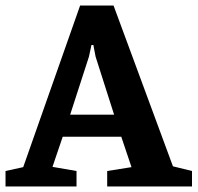

<svg xmlns="http://www.w3.org/2000/svg" viewBox="-29 -675 715 695"><path d="M-9 0V-56L55 -70L261 -655H382L597 -73L666 -56V0H359V-56L447 -70L410 -180H198L161 -71L248 -56V0ZM225 -260H384L317 -470L309 -512H302L293 -470Z"/></svg>

Font: Faustina Light
Style: Bold
Weight: 700
Version: Version 1.200